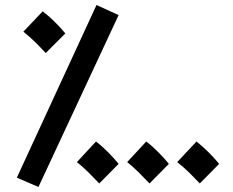

<svg xmlns="http://www.w3.org/2000/svg" viewBox="-20 -714 927 764"><path d="M133 30 452 -654 364 -694 47 -7ZM162 -503 240 -581C216 -610 184 -643 150 -669L73 -588C109 -559 128 -539 162 -503ZM375 16 452 -62C428 -91 397 -124 362 -151L286 -69C321 -41 340 -20 375 16ZM575 16 652 -62C628 -91 597 -124 562 -151L486 -69C521 -41 540 -20 575 16ZM775 16 852 -62C828 -91 796 -124 762 -151L685 -69C721 -41 740 -20 775 16Z"/></svg>

Font: Noto Sans Arabic Cond SemBd
Style: Regular
Weight: 600
Width: 3
Designer: Monotype Design Team, Nadine Chahine, Nizar Qandah and Khaled Hosny
Foundry: Monotype Imaging Inc.
Version: Version 2.012